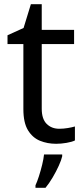

<svg xmlns="http://www.w3.org/2000/svg" viewBox="-20 -679 401 920"><path d="M264 -62Q284 -62 305 -65.5Q326 -69 339 -73V-6Q325 1 299 5.5Q273 10 249 10Q207 10 171.5 -4.5Q136 -19 114 -55Q92 -91 92 -156V-468H16V-510L93 -545L128 -659H180V-536H335V-468H180V-158Q180 -109 203.5 -85.5Q227 -62 264 -62ZM278 70Q274 88 261.5 115.5Q249 143 232.5 171Q216 199 198 221H150V209Q158 192 166.5 165.5Q175 139 182 110.5Q189 82 191 61H278Z"/></svg>

Font: Noto Sans Kharoshthi
Style: Regular
Weight: 400
Designer: Monotype Design Team
Foundry: Monotype Imaging Inc.
Version: Version 2.004; ttfautohint (v1.8.4.7-5d5b)